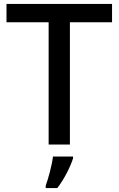

<svg xmlns="http://www.w3.org/2000/svg" viewBox="-20 -734 603 975"><path d="M335 0V-621H549V-714H13V-621H227V0ZM351 70V61H249C244 104 225 174 212 209V221H271C307 175 339 109 351 70Z"/></svg>

Font: Noto Sans Bamum Medium
Style: Regular
Weight: 500
Designer: Monotype Design Team
Foundry: Monotype Imaging Inc.
Version: Version 2.002